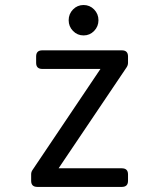

<svg xmlns="http://www.w3.org/2000/svg" viewBox="-20 -735 626 755"><path d="M267.1 -697.8Q284.2 -715.3 308.6 -715.3Q333 -715.3 350.1 -697.8Q367.2 -680.2 367.2 -655.5Q367.2 -630.9 350.1 -613.3Q333 -595.7 308.6 -595.7Q284.2 -595.7 267.1 -613.3Q250 -630.9 250 -655.5Q250 -680.2 267.1 -697.8ZM127 0Q102.5 0 102.5 -23.9V-49.3Q102.5 -58.6 107.4 -65.9L375 -463.9H146.5Q122.1 -463.9 122.1 -487.8V-513.2Q122.1 -537.1 146.5 -537.1H459Q483.4 -537.1 483.4 -513.2V-487.8Q483.4 -478.5 477.5 -469.7L210.4 -73.2H459Q483.4 -73.2 483.4 -49.3V-23.9Q483.4 0 459 0Z"/></svg>

Font: Simply Mono
Style: Book
Weight: 400
Designer: Wojciech Kalinowski "wmk69" (wmk69@o2.pl)
Foundry: Wojciech Kalinowski "wmk69" (wmk69@o2.pl)
Version: Version 1.0.0